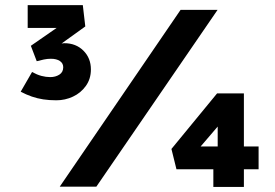

<svg xmlns="http://www.w3.org/2000/svg" viewBox="-20 -739 1089 760"><path d="M203.2 -342Q175 -342 151.3 -345.6Q127.5 -349.3 105.8 -356.8Q84.1 -364.3 61.9 -376L106.9 -454Q126.2 -443.3 144.1 -438.5Q162.1 -433.8 178.8 -433.8Q199.6 -433.8 215 -443.6Q230.3 -453.4 230.3 -472.9Q230.3 -488.7 216.9 -497.6Q203.5 -506.4 181.4 -506.4Q167.4 -506.4 153.7 -503.5Q140.1 -500.6 125.4 -496.7L102.1 -557.7L244.8 -656.6L252.9 -628.3H89.6V-718.6H307.8L317.6 -634.3L198 -548.3L192.4 -554.7Q201.6 -560.1 213.6 -564.1Q225.6 -568 234.5 -568Q280.6 -568 310.2 -538.5Q339.8 -509 339.8 -464.1Q339.8 -426.6 319.8 -398.8Q299.9 -371 268.7 -356.5Q237.6 -342 203.2 -342ZM216.4 0 694.8 -700H841.3L361.3 0ZM929.4 -159.3H1003.6V-68.9H929.4ZM745.1 -125.3 729.1 -159.3H890.2L841.7 -124.4V-282.9L870.7 -271.9ZM945.4 0.9H824.5V-100.9L873.9 -68.9H678.5L658.6 -149.4L839.2 -369.2H945.4Z"/></svg>

Font: Lexend Giga
Style: Regular
Weight: 400
Designer: Bonnie Shaver-Troup, Thomas Jockin
Foundry: Lexend
Version: Version 1.007